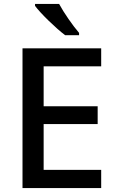

<svg xmlns="http://www.w3.org/2000/svg" viewBox="-20 -961 597 981"><path d="M282 -941H159V-931C186 -894 265 -817 313 -781H384V-793C352 -830 306 -896 282 -941ZM497 0V-93H203V-327H479V-418H203V-622H497V-714H95V0Z"/></svg>

Font: Noto Sans Hanifi Rohingya Medium
Style: Regular
Weight: 500
Designer: Monotype Design Team and DaltonMaag
Foundry: Google LLC
Version: Version 2.102